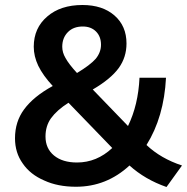

<svg xmlns="http://www.w3.org/2000/svg" viewBox="-20 -739 748 768"><path d="M646 9Q560 -21 498 -77Q406 8 284 8Q211 8 157 -17Q101 -41 71 -85Q40 -128 40 -186Q40 -252 76 -301Q114 -353 191 -395Q152 -437 133 -476Q115 -514 115 -552Q115 -627 169 -673Q222 -719 310 -719Q390 -719 438 -677Q486 -635 486 -565Q486 -510 455 -467Q423 -423 351 -381L492 -235Q533 -319 538 -428H644Q636 -271 566 -159Q623 -105 708 -77ZM311 -633Q274 -633 252 -611Q229 -588 229 -552Q229 -529 242 -507Q255 -483 288 -447Q341 -479 363 -504Q384 -530 384 -560Q384 -593 364 -613Q344 -633 311 -633ZM162 -193Q162 -145 196 -117Q230 -89 288 -89Q367 -89 429 -147L254 -328Q208 -299 184 -266Q162 -235 162 -193Z"/></svg>

Font: PRinguin Sans
Style: Bold
Weight: 700
Designer: Vernon Adams
Foundry: Vernon Adams
Version: ""